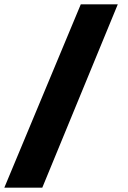

<svg xmlns="http://www.w3.org/2000/svg" viewBox="-25 -820 595 890"><path d="M171 50H-5L349.5 -800H521Z"/></svg>

Font: B612
Style: Bold Italic
Weight: 700
Italic angle: -10°
Designer: Nicolas Chauveau, Thomas Paillot, Jonathan Favre-Lamarine, Jean-Luc Vinot
Foundry: AIRBUS
Version: Version 1.008